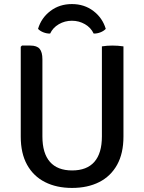

<svg xmlns="http://www.w3.org/2000/svg" viewBox="-20 -911 709 944"><path d="M587 -239.5Q587 -157 555.8 -100.8Q524.5 -44.5 467.8 -15.8Q411 13 334 13Q258 13 201.2 -15.8Q144.5 -44.5 113.2 -100.8Q82 -157 82 -239.5V-681L88 -687H129Q161.5 -687 175 -670.8Q188.5 -654.5 188.5 -619.5V-240Q188.5 -157.5 225.5 -115.2Q262.5 -73 334.5 -73Q407 -73 444 -115.2Q481 -157.5 481 -240V-683Q492.5 -685 506.5 -686Q520.5 -687 532.5 -687Q544.5 -687 559.8 -686Q575 -685 587 -683ZM500 -769Q489.5 -758 473.2 -751.8Q457 -745.5 440.5 -746Q427 -775 397.8 -792Q368.5 -809 333.5 -809Q298.5 -809 269.2 -792Q240 -775 226.5 -746Q210.5 -745.5 194 -751.8Q177.5 -758 167 -769Q183 -823 227.8 -857Q272.5 -891 333.5 -891Q394.5 -891 439.2 -857Q484 -823 500 -769Z"/></svg>

Font: Signika Light
Style: Regular
Weight: 400
Version: Version 2.003;gftools[0.9.32]